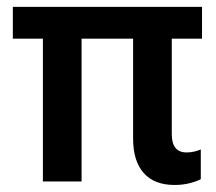

<svg xmlns="http://www.w3.org/2000/svg" viewBox="-20 -516 614 546"><path d="M510.5 -82.5Q522 -82.5 532.5 -85Q543 -87.5 551 -91V-6.5Q539 0 519.2 5Q499.5 10 476.5 10Q419 10 388.8 -23.8Q358.5 -57.5 358.5 -122.5V-406H212V0H102V-406H16.5V-496.5H554.5V-406H468.5V-134.5Q468.5 -82.5 510.5 -82.5Z"/></svg>

Font: Cabin SemiCondensed SemiBold
Style: Regular
Weight: 600
Width: 4
Designer: Pablo Impallari
Foundry: Pablo Impallari. http://www.impallari.com Igino Marini. http://www.ikern.com
Version: Version 3.001